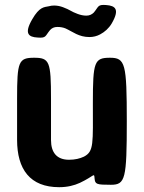

<svg xmlns="http://www.w3.org/2000/svg" viewBox="-20 -768 599 798"><path d="M267 -104C216 -104 192 -134 192 -186V-357C192 -512 186 -528 122 -528C57 -528 51 -512 51 -358V-187C51 -64 105 10 226 10C260 10 288 3 312 -8C373 -37 371 -52 373 -27C375 -2 381 0 441 0C501 0 507 -24 507 -264C507 -504 501 -528 437 -528C372 -528 366 -511 366 -341C366 -171 371 -139 329 -117C312 -109 292 -104 267 -104ZM339 -703C326 -703 314 -706 303 -710C275 -720 272 -727 242 -738C231 -742 219 -745 205 -745C197 -745 190 -744 183 -742C163 -738 144 -740 114 -688C79 -628 99 -614 136 -612C173 -609 167 -618 188 -643C195 -651 205 -656 218 -656C231 -656 242 -654 252 -650C283 -636 307 -614 352 -614C368 -614 383 -618 396 -625C415 -635 432 -650 444 -670C479 -730 459 -744 422 -747C385 -750 391 -741 370 -716C362 -708 352 -703 339 -703Z"/></svg>

Font: Asimov Print
Style: A
Weight: 500
Designer: Google
Version: Version 2.000980: 2014